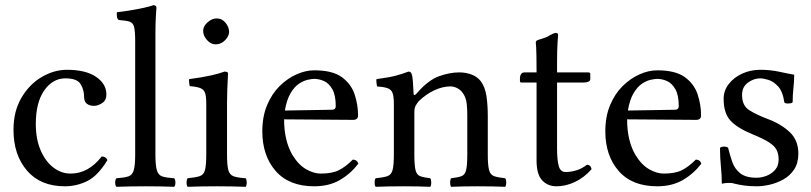

<svg xmlns="http://www.w3.org/2000/svg" viewBox="-20 -718 3124 740"><path d="M394 -101Q357 -40 316 -20Q275 0 230 0Q136 0 84 -60.5Q32 -121 32 -218Q32 -289 62.5 -341Q93 -393 140.5 -421Q188 -449 238 -449Q310 -449 350 -422Q390 -395 390 -354Q390 -331 373.5 -320.5Q357 -310 342 -310Q326 -310 315 -318Q304 -326 304 -346Q304 -372 290.5 -394Q277 -416 232 -416Q183 -416 150.5 -369.5Q118 -323 118 -240Q118 -182 136.5 -139Q155 -96 185.5 -72.5Q216 -49 252 -49Q321 -49 372 -115Q388 -115 394 -101Z M501 -122V-559Q501 -597 497 -613.5Q493 -630 479.5 -634.5Q466 -639 437 -641Q433 -644 431.5 -650.5Q430 -657 430 -663Q430 -669 431 -671Q451 -673 479 -677.5Q507 -682 532.5 -687.5Q558 -693 571 -698Q583 -698 583 -688Q583 -688 581 -660Q579 -632 579 -583V-122Q579 -81 584.5 -62Q590 -43 605.5 -38Q621 -33 651 -31Q656 -27 656 -14Q656 -2 651 2Q627 1 599 0.5Q571 0 541 0Q511 0 483 0.5Q455 1 429 2Q424 -2 424 -14Q424 -27 429 -31Q459 -33 474.5 -38Q490 -43 495.5 -62Q501 -81 501 -122Z M763 -599Q763 -617 780 -632Q797 -647 815 -647Q836 -647 849.5 -630Q863 -613 863 -595Q863 -579 847.5 -563Q832 -547 811 -547Q793 -547 778 -563.5Q763 -580 763 -599ZM855 -122Q855 -81 860 -62.5Q865 -44 880.5 -38.5Q896 -33 927 -31Q931 -25 931 -14Q931 -4 927 2Q902 1 873.5 0.5Q845 0 815 0Q785 0 757 0.5Q729 1 703 2Q699 -4 699 -14Q699 -25 703 -31Q734 -34 749.5 -39Q765 -44 770 -62.5Q775 -81 775 -122V-317Q775 -346 770.5 -359.5Q766 -373 752 -378.5Q738 -384 711 -386Q710 -391 709 -400Q708 -409 709 -413Q760 -420 792 -427Q824 -434 845 -442Q859 -442 859 -435Q859 -435 858 -417Q857 -399 856 -372.5Q855 -346 855 -321Z M1191 0Q1094 0 1042.5 -59Q991 -118 991 -212Q991 -269 1009.5 -313Q1028 -357 1058 -386.5Q1088 -416 1123 -431.5Q1158 -447 1191 -447Q1261 -447 1297 -421Q1333 -395 1346.5 -355Q1360 -315 1360 -273Q1360 -256 1341 -256L1075 -258Q1075 -215 1083.5 -180.5Q1092 -146 1107 -121Q1130 -83 1159.5 -66Q1189 -49 1216 -49Q1260 -49 1286 -62Q1312 -75 1340 -103Q1357 -102 1361 -87Q1331 -48 1289.5 -24Q1248 0 1191 0ZM1078 -292 1259 -295Q1274 -295 1274 -309Q1274 -351 1261 -374Q1248 -397 1229 -405.5Q1210 -414 1191 -414Q1182 -414 1166 -410.5Q1150 -407 1132.5 -395.5Q1115 -384 1100 -359Q1085 -334 1078 -292Z M1586 -358Q1630 -409 1671.5 -424Q1713 -439 1750 -439Q1776 -439 1798 -430.5Q1820 -422 1833 -405Q1850 -382 1855 -347Q1860 -312 1860 -271V-122Q1860 -81 1865 -62.5Q1870 -44 1884.5 -39Q1899 -34 1927 -31Q1931 -27 1931 -14Q1931 -2 1927 2Q1905 1 1878 0.5Q1851 0 1821 0Q1791 0 1766.5 0.5Q1742 1 1719 2Q1715 -2 1715 -14Q1715 -27 1719 -31Q1745 -34 1758.5 -39Q1772 -44 1776.5 -62.5Q1781 -81 1781 -122V-274Q1781 -297 1779 -316.5Q1777 -336 1769 -351Q1760 -368 1745.5 -376.5Q1731 -385 1716 -385Q1687 -385 1655 -370.5Q1623 -356 1594 -328Q1588 -321 1582.5 -311.5Q1577 -302 1577 -286V-122Q1577 -81 1581.5 -62.5Q1586 -44 1599.5 -39Q1613 -34 1638 -31Q1642 -27 1642 -14Q1642 -2 1638 2Q1616 1 1592 0.5Q1568 0 1538 0Q1508 0 1479.5 0.5Q1451 1 1428 2Q1424 -2 1424 -14Q1424 -27 1428 -31Q1458 -34 1473 -39Q1488 -44 1493 -62.5Q1498 -81 1498 -122V-317Q1498 -346 1493 -359.5Q1488 -373 1474 -378Q1460 -383 1433 -385Q1432 -390 1431 -399.5Q1430 -409 1431 -413Q1483 -420 1508 -427Q1533 -434 1554 -442Q1560 -442 1562.5 -439.5Q1565 -437 1566 -434Q1570 -426 1571.5 -402Q1573 -378 1574 -358Q1574 -351 1578 -352Q1582 -353 1586 -358Z M2002 -439H2048Q2048 -481 2047.5 -503Q2047 -525 2046.5 -534.5Q2046 -544 2045.5 -547.5Q2045 -551 2045 -555Q2045 -560 2051.5 -563Q2058 -566 2067 -568Q2077 -571 2085 -574.5Q2093 -578 2101 -583Q2115 -591 2123 -591Q2131 -591 2131 -583Q2131 -583 2129 -555Q2127 -527 2127 -478V-439H2247Q2255 -439 2255 -433V-413Q2255 -406 2247 -403Q2239 -400 2231 -400H2127V-147Q2127 -101 2133.5 -78Q2140 -55 2160 -55Q2180 -55 2201.5 -61.5Q2223 -68 2242 -83Q2257 -83 2260 -66Q2231 -33 2195.5 -16.5Q2160 0 2125 0Q2091 0 2069.5 -23Q2048 -46 2048 -99V-400H1989Q1984 -400 1984 -406V-419Q1984 -425 1988 -432Q1992 -439 2002 -439Z M2513 0Q2416 0 2364.5 -59Q2313 -118 2313 -212Q2313 -269 2331.5 -313Q2350 -357 2380 -386.5Q2410 -416 2445 -431.5Q2480 -447 2513 -447Q2583 -447 2619 -421Q2655 -395 2668.5 -355Q2682 -315 2682 -273Q2682 -256 2663 -256L2397 -258Q2397 -215 2405.5 -180.5Q2414 -146 2429 -121Q2452 -83 2481.5 -66Q2511 -49 2538 -49Q2582 -49 2608 -62Q2634 -75 2662 -103Q2679 -102 2683 -87Q2653 -48 2611.5 -24Q2570 0 2513 0ZM2400 -292 2581 -295Q2596 -295 2596 -309Q2596 -351 2583 -374Q2570 -397 2551 -405.5Q2532 -414 2513 -414Q2504 -414 2488 -410.5Q2472 -407 2454.5 -395.5Q2437 -384 2422 -359Q2407 -334 2400 -292Z M2755 -148Q2760 -153 2772 -153Q2780 -153 2786 -149Q2793 -121 2802 -94.5Q2811 -68 2832.5 -50.5Q2854 -33 2896 -33Q2915 -33 2934.5 -40.5Q2954 -48 2967.5 -63.5Q2981 -79 2981 -103Q2981 -125 2973 -140.5Q2965 -156 2943 -170Q2921 -184 2879 -201Q2821 -225 2795 -253.5Q2769 -282 2769 -337Q2769 -369 2789 -394.5Q2809 -420 2841 -434.5Q2873 -449 2910 -449Q2949 -449 2983.5 -441.5Q3018 -434 3041 -430Q3041 -405 3038 -378Q3035 -351 3035 -324Q3033 -321 3027.5 -320Q3022 -319 3017 -319Q3007 -319 3003 -323Q2997 -366 2978.5 -385.5Q2960 -405 2940.5 -410.5Q2921 -416 2910 -416Q2885 -416 2862.5 -399.5Q2840 -383 2840 -352Q2840 -311 2867.5 -293.5Q2895 -276 2940 -259Q2991 -240 3024 -208.5Q3057 -177 3057 -126Q3057 -89 3040.5 -64.5Q3024 -40 2998.5 -26Q2973 -12 2946 -6Q2919 0 2898 0Q2870 0 2848.5 -3Q2827 -6 2807 -11Q2802 -13 2797 -13Q2792 -13 2787 -13Q2777 -13 2762 -10Q2762 -42 2758.5 -76.5Q2755 -111 2755 -148Z"/></svg>

Font: Pochaevsk
Style: Regular
Weight: 400
Version: Version 1.210; ttfautohint (v1.8.4.7-5d5b)